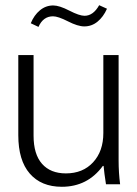

<svg xmlns="http://www.w3.org/2000/svg" viewBox="-20 -713 531 743"><path d="M379.9 -198.2V-500H439V-91.8Q439 -44.9 444.8 0H390.1Q383.3 -43 380.9 -70.8H377.9Q318.8 9.8 219.2 9.8Q139.6 9.8 95.2 -41.3Q50.8 -92.3 50.8 -189.9V-500H109.9V-188Q109.9 -116.2 142.6 -79.1Q175.3 -42 234.9 -42Q300.8 -42 340.3 -85Q379.9 -127.9 379.9 -198.2ZM186 -691.9Q209.5 -691.9 248.3 -671.9Q287.1 -651.9 307.1 -651.9Q340.8 -651.9 363.8 -692.9L394 -679.2Q379.9 -647.5 357.4 -629.2Q335 -610.8 306.2 -610.8Q281.2 -610.8 242.9 -630.4Q204.6 -649.9 185.1 -649.9Q147 -649.9 128.9 -608.9L99.1 -623Q111.8 -654.3 134.5 -673.1Q157.2 -691.9 186 -691.9Z"/></svg>

Font: LT Hoop Light
Style: Regular
Weight: 300
Designer: Daniel Lyons
Foundry: LyonsType
Version: Version 1.000